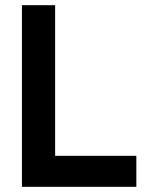

<svg xmlns="http://www.w3.org/2000/svg" viewBox="-20 -720 570 740"><path d="M64.5 -700H192.5V0H64.5ZM84.5 -119.5H505.5V0H84.5Z"/></svg>

Font: Haskoy
Style: Regular
Weight: 400
Designer: Ertekin Erdin
Foundry: Ertekin Erdin
Version: Version 1.500